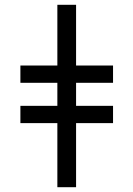

<svg xmlns="http://www.w3.org/2000/svg" viewBox="-20 -780 556 800"><path d="M297 -760V-507H451V-435H297V-339H451V-267H297V0H219V-267H65V-339H219V-435H65V-507H219V-760Z"/></svg>

Font: RS Noto Sans
Style: Regular
Weight: 400
Designer: Monotype Design Team
Foundry: Monotype Imaging Inc.
Version: Version 3.10